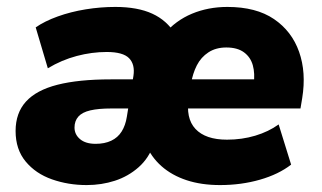

<svg xmlns="http://www.w3.org/2000/svg" viewBox="-20 -523 928 554"><path d="M230 11Q177 11 130 -5.5Q83 -22 54 -57Q25 -92 25 -145Q25 -197 55 -230Q85 -263 146 -278.5Q207 -294 300 -294H379L366 -210H301Q264 -210 240.5 -204.5Q217 -199 206 -186.5Q195 -174 195 -155Q195 -135 211 -121.5Q227 -108 256 -108Q282 -108 301 -117Q320 -126 331 -143.5Q342 -161 346 -186L365 -304Q370 -337 352.5 -355Q335 -373 288 -373Q245 -373 201.5 -361.5Q158 -350 118 -326L83 -444Q109 -462 146.5 -475.5Q184 -489 227 -496Q270 -503 313 -503Q377 -503 419.5 -483.5Q462 -464 486 -424H453Q487 -464 534 -483.5Q581 -503 636 -503Q719 -503 770.5 -468Q822 -433 843 -373.5Q864 -314 852 -240L847 -210H497L509 -294H730L712 -281Q716 -311 709.5 -334.5Q703 -358 684 -372Q665 -386 633 -386Q603 -386 581.5 -372Q560 -358 548 -334.5Q536 -311 531 -281L525 -242Q515 -182 544 -151Q573 -120 635 -120Q678 -120 716.5 -131.5Q755 -143 784 -164L820 -48Q784 -20 730 -4.5Q676 11 615 11Q561 11 518.5 -3Q476 -17 446 -43.5Q416 -70 400 -108H424Q410 -67 380 -40.5Q350 -14 311.5 -1.5Q273 11 230 11Z"/></svg>

Font: Nunito Sans 12pt Black
Style: Italic
Weight: 900
Italic angle: -9°
Designer: Vernon Adams
Foundry: Vernon Adams
Version: Version 3.101;gftools[0.9.27]